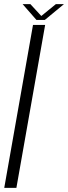

<svg xmlns="http://www.w3.org/2000/svg" viewBox="-22 -905 328 925"><path d="M-1.5 0H57L195.5 -785H137ZM153.5 -809H194L286 -885H247L177 -828L124.5 -885H87Z"/></svg>

Font: Anybody SemiCondensed Light
Style: Italic
Weight: 300
Width: 4
Italic angle: -10°
Version: Version 1.113;gftools[0.9.25]